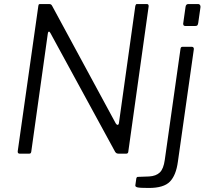

<svg xmlns="http://www.w3.org/2000/svg" viewBox="-20 -762 1028 952"><path d="M708 -742Q718 -742 717 -730L616 -9Q615 0 605 0H570Q564 0 559.5 -1.5Q555 -3 551 -9L230 -598Q226 -606 222 -605Q218 -604 217 -595L135 -10Q134 -4 131.5 -2Q129 0 123 0H78Q72 0 69.5 -3.5Q67 -7 68 -13L170 -732Q171 -739 173 -740.5Q175 -742 181 -742H222Q229 -742 232.5 -740Q236 -738 239 -732L554 -150Q559 -142 564 -143Q569 -144 570 -154L651 -733Q653 -739 654.5 -740.5Q656 -742 661 -742ZM862 40Q853 107 822.5 138.5Q792 170 718 170Q673 170 661.5 167Q650 164 651 157L656 122Q657 119 658.5 117Q660 115 664 115L719 113Q754 111 772.5 93Q791 75 797 31L875 -520Q876 -526 878.5 -528Q881 -530 886 -530H931Q937 -530 939.5 -526Q942 -522 941 -517L862 40ZM963 -649Q962 -641 959 -637Q956 -633 947 -633H899Q892 -633 889.5 -638Q887 -643 889 -650L900 -728Q902 -742 914 -742H963Q968 -742 971.5 -737.5Q975 -733 974 -726Z"/></svg>

Font: Libre Franklin Light
Style: Italic
Weight: 300
Italic angle: -8°
Designer: Pablo Impallari, Rodrigo Fuenzalida, Nhung Nguyen
Foundry: Impallari Type
Version: Version 3.000